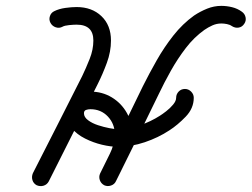

<svg xmlns="http://www.w3.org/2000/svg" viewBox="-20 -604 857 654"><path d="M165 -566Q181 -574 202.5 -577Q224 -580 241 -580Q293 -580 325.5 -549Q358 -518 358 -466Q358 -428 344 -390Q330 -352 313 -318Q271 -235 229.5 -152Q188 -69 146 14Q140 25 128.5 28.5Q117 32 105 27Q94 21 90.5 9.5Q87 -2 92 -14Q134 -96 176 -179Q218 -262 260 -345Q273 -372 285.5 -403.5Q298 -435 298 -466Q298 -520 241 -520Q231 -520 215.5 -518.5Q200 -517 193 -513Q182 -507 170 -511Q158 -515 152 -526Q146 -537 150 -549Q154 -561 165 -566ZM812 -523Q805 -512 793 -510Q781 -508 770 -515Q763 -520 753 -522Q743 -524 734 -524Q718 -524 703.5 -517.5Q689 -511 676 -502Q641 -477 613 -440.5Q585 -404 562 -363Q539 -322 521 -284Q485 -210 448.5 -135.5Q412 -61 375 13Q370 24 358 28Q346 32 335 27Q324 21 320 9.5Q316 -2 321 -13Q358 -88 394.5 -162Q431 -236 467 -311Q488 -353 513.5 -398Q539 -443 570.5 -483Q602 -523 641 -551Q662 -565 685.5 -574.5Q709 -584 734 -584Q752 -584 770.5 -579.5Q789 -575 804 -564Q814 -557 816.5 -545Q819 -533 812 -523ZM321 -13Q335 -41 353 -77.5Q371 -114 371 -146Q371 -182 347.5 -207Q324 -232 288 -232Q280 -232 273 -229.5Q266 -227 266 -218Q266 -205 280 -194.5Q294 -184 314 -177.5Q334 -171 352.5 -167.5Q371 -164 381 -164Q418 -164 456 -177Q494 -190 525 -210Q533 -215 546 -225Q559 -235 569.5 -247.5Q580 -260 580 -271Q580 -283 588.5 -292Q597 -301 610 -301Q622 -301 631 -292Q640 -283 640 -271Q640 -235 612.5 -206.5Q585 -178 557 -160Q519 -135 473 -119.5Q427 -104 381 -104Q357 -104 327.5 -111Q298 -118 270 -132Q242 -146 224 -167.5Q206 -189 206 -218Q206 -253 230.5 -272.5Q255 -292 288 -292Q328 -292 360.5 -272.5Q393 -253 412 -219.5Q431 -186 431 -146Q431 -105 412 -63.5Q393 -22 375 13Q370 24 358 28Q346 32 335 27Q324 21 320 9.5Q316 -2 321 -13Z"/></svg>

Font: FRB American Cursive Guidelines Arrows
Style: Bold Italic
Weight: 700
Italic angle: -25°
Version: Version 2.0;Modular Font Editor K font №1